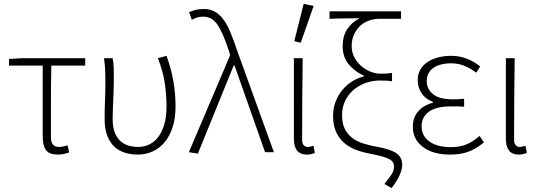

<svg xmlns="http://www.w3.org/2000/svg" viewBox="-20 -777 2749 980"><path d="M275 12Q232 12 215 -10.5Q198 -33 198 -82V-442H26V-476L93 -480H415V-442H242Q240 -348 240 -257.5Q240 -167 240 -76Q240 -27 281 -27Q292 -27 303.5 -29.5Q315 -32 325 -35L333 1Q323 5 307.5 8.5Q292 12 275 12Z M683 12Q647 12 616 2Q585 -8 562.5 -29.5Q540 -51 527 -85.5Q514 -120 514 -169Q514 -217 516 -263.5Q518 -310 518 -358Q518 -387 517 -415Q516 -443 511 -480H555Q560 -454 560.5 -428.5Q561 -403 561 -372Q561 -348 560 -321.5Q559 -295 558 -268Q557 -241 556 -215.5Q555 -190 555 -169Q555 -129 565.5 -101.5Q576 -74 594 -57.5Q612 -41 635.5 -34Q659 -27 685 -27Q715 -27 741.5 -39.5Q768 -52 787.5 -77.5Q807 -103 818.5 -141.5Q830 -180 830 -233Q830 -293 821 -353Q812 -413 786 -480L830 -492Q854 -426 865 -362.5Q876 -299 876 -233Q876 -172 860.5 -126Q845 -80 819 -49.5Q793 -19 758 -3.5Q723 12 683 12Z M990 7 944 0 1155 -496 1147 -521Q1120 -604 1092 -648Q1064 -692 1017 -692Q998 -692 984 -687Q970 -682 959 -676L945 -715Q959 -721 977 -726Q995 -731 1021 -731Q1053 -731 1077.5 -717Q1102 -703 1121.5 -676Q1141 -649 1157 -610Q1173 -571 1190 -520L1378 0H1333L1177 -443H1173Z M1545 12Q1480 12 1480 -70V-480H1525Q1522 -270 1522 -64Q1522 -45 1530 -36Q1538 -27 1551 -27Q1562 -27 1580 -33L1587 3Q1579 7 1569 9.5Q1559 12 1545 12ZM1482 -567 1530 -757 1581 -747 1515 -559Z M1979 183 1942 162Q1970 127 1980.5 110Q1991 93 1991 73Q1991 61 1986 52Q1981 43 1967.5 35.5Q1954 28 1930.5 21.5Q1907 15 1871 8Q1832 1 1797.5 -12Q1763 -25 1737 -47.5Q1711 -70 1695.5 -103.5Q1680 -137 1680 -186Q1680 -224 1692.5 -257Q1705 -290 1726.5 -316.5Q1748 -343 1776.5 -361Q1805 -379 1837 -387V-391Q1792 -411 1760.5 -448Q1729 -485 1729 -542Q1729 -593 1752.5 -628.5Q1776 -664 1816 -684Q1793 -684 1775 -683.5Q1757 -683 1740 -683Q1723 -683 1704.5 -682.5Q1686 -682 1662 -681V-719H2027V-681H1915Q1889 -681 1863.5 -672Q1838 -663 1818.5 -645Q1799 -627 1787 -601Q1775 -575 1775 -542Q1775 -510 1789 -484Q1803 -458 1824.5 -439.5Q1846 -421 1871.5 -411Q1897 -401 1921 -401Q1939 -401 1950.5 -401.5Q1962 -402 1981 -405V-362Q1964 -365 1950 -365.5Q1936 -366 1918 -366Q1883 -366 1849 -354.5Q1815 -343 1787.5 -320.5Q1760 -298 1743 -265Q1726 -232 1726 -189Q1726 -147 1740 -119Q1754 -91 1778 -73Q1802 -55 1833 -45Q1864 -35 1898 -29Q1932 -23 1957 -15.5Q1982 -8 1999 2.5Q2016 13 2024.5 28.5Q2033 44 2033 66Q2033 86 2020.5 115.5Q2008 145 1979 183Z M2277 12Q2190 12 2138.5 -27Q2087 -66 2087 -130Q2087 -157 2095.5 -177.5Q2104 -198 2118.5 -213Q2133 -228 2151.5 -238Q2170 -248 2190 -253V-257Q2152 -271 2132 -301Q2112 -331 2112 -368Q2112 -399 2125.5 -422Q2139 -445 2162.5 -460.5Q2186 -476 2216.5 -484Q2247 -492 2282 -492Q2326 -492 2362.5 -477.5Q2399 -463 2431 -438L2411 -406Q2380 -429 2349 -441.5Q2318 -454 2281 -454Q2256 -454 2233.5 -448.5Q2211 -443 2194.5 -432Q2178 -421 2168 -404Q2158 -387 2158 -364Q2158 -324 2189.5 -297Q2221 -270 2293 -270Q2307 -270 2318.5 -270.5Q2330 -271 2349 -273V-232Q2328 -234 2312 -234Q2296 -234 2279 -234Q2207 -234 2169.5 -207Q2132 -180 2132 -132Q2132 -83 2172 -54.5Q2212 -26 2282 -26Q2324 -26 2357 -38.5Q2390 -51 2428 -83L2450 -50Q2408 -16 2369 -2Q2330 12 2277 12Z M2627 12Q2562 12 2562 -70V-480H2607Q2604 -270 2604 -64Q2604 -45 2612 -36Q2620 -27 2633 -27Q2644 -27 2662 -33L2669 3Q2661 7 2651 9.5Q2641 12 2627 12Z"/></svg>

Font: Giro Light
Style: Regular
Weight: 300
Designer: Paul D. Hunt
Foundry: Adobe Systems Incorporated
Version: Version 1.000;PS 1.0;hotconv 1.0.88;makeotf.lib2.5.647800